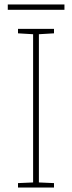

<svg xmlns="http://www.w3.org/2000/svg" viewBox="-20 -844 323 864"><path d="M223 0H61V-20L129 -23V-690L61 -694V-714H223V-694L155 -690V-23L223 -20ZM270 -824V-800H15V-824Z"/></svg>

Font: Noto Sans Devanagari Thin
Style: Regular
Weight: 100
Designer: Jelle Bosma - Monotype Design Team
Foundry: Monotype Imaging Inc.
Version: Version 2.004; ttfautohint (v1.8.4.7-5d5b)